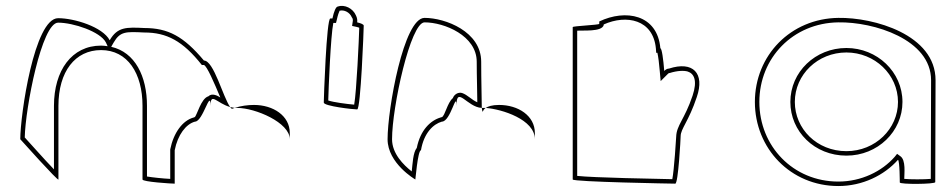

<svg xmlns="http://www.w3.org/2000/svg" viewBox="-20 -616 3188 644"><path d="M48 -149C48 -149 176 -6 176 -14V-261C176 -376 232 -448 319 -448C408 -448 458 -370 458 -261V-14C458 -6 555 0 566 0V-112C576 -164 604 -200 634 -208C661 -208 686 -320 686 -261C686 -309 708 -269 752 -257C728 -290 697 -413 664 -413C596 -494 544 -522 464 -522C404 -525 374 -526 348 -481C324 -526 229 -555 175 -555C95 -555 48 -230 48 -149ZM63 -155C65 -253 120 -540 175 -540C226 -540 316 -510 335 -474L341 -461C334 -462 326 -463 319 -463C221 -463 161 -380 161 -261V-48C129 -81 77 -140 63 -155ZM353 -459 361 -473C383 -511 402 -510 463 -507H464C539 -507 593 -479 657 -398H664C674 -395 699 -337 719 -289C710 -295 691 -305 679 -293C654 -286 641 -229 633 -223H632L630 -222C592 -212 562 -170 551 -115V-16C528 -17 490 -21 473 -24V-261C473 -360 433 -441 353 -459ZM752 -257C754 -254 756 -252 758 -251L767 -254ZM767 -254H776C836 -254 952 -205 952 -149V-170C952 -228 896 -264 832 -264C811 -264 788 -261 767 -254Z M1066 -272C1066 -260 1165 -249 1178 -249C1190 -249 1200 -518 1200 -530C1200 -534 1191 -538 1178 -541C1179 -548 1178 -556 1174 -564C1164 -588 1136 -602 1113 -594C1107 -594 1100 -578 1095 -554H1088C1075 -554 1066 -284 1066 -272ZM1081 -279C1082 -318 1089 -495 1098 -539H1107L1110 -551C1113 -565 1117 -576 1119 -580C1134 -584 1153 -575 1160 -558C1164 -554 1164 -547 1163 -543L1161 -529L1175 -526C1179 -525 1183 -524 1185 -523C1184 -485 1176 -310 1168 -265C1144 -267 1098 -273 1081 -279Z M1280 -149C1280 -68 1373 -14 1373 -14C1373 -6 1381 -112 1392 -112C1402 -171 1434 -200 1462 -208C1492 -208 1511 -314 1511 -261C1511 -331 1547 -256 1596 -254C1596 -281 1594 -346 1594 -409C1594 -510 1474 -556 1404 -556C1334 -556 1280 -250 1280 -149ZM1295 -149C1295 -257 1357 -541 1404 -541C1471 -541 1579 -496 1579 -409C1579 -358 1581 -305 1581 -273C1562 -281 1548 -298 1530 -304C1517 -308 1503 -299 1499 -287C1480 -271 1473 -228 1462 -223H1460L1458 -222C1424 -212 1390 -180 1378 -120C1365 -104 1364 -66 1361 -41C1333 -63 1295 -101 1295 -149ZM1596 -254C1597 -246 1598 -242 1599 -241C1599 -237 1598 -246 1609 -254ZM1609 -254C1664 -250 1774 -215 1774 -149V-170C1774 -228 1718 -264 1654 -264C1630 -264 1617 -259 1609 -254Z M1901 -14C1901 -6 2235 0 2245 0C2255 0 2263 -152 2263 -159C2263 -184 2290 -209 2317 -290C2345 -371 2304 -412 2224 -386C2218 -386 2213 -383 2208 -378C2205 -416 2200 -454 2195 -454C2185 -568 2078 -586 1990 -544V-536C1989 -532 1901 -529 1901 -525ZM1916 -26V-513C1932 -515 1999 -508 2005 -532V-534C2081 -568 2171 -551 2180 -453L2181 -439H2185C2188 -426 2191 -402 2193 -377L2196 -344L2219 -367C2223 -371 2224 -371 2224 -371H2226C2251 -379 2274 -380 2287 -376C2308 -369 2320 -346 2303 -295C2276 -215 2249 -196 2248 -157C2248 -153 2241 -44 2235 -15C2186 -16 1969 -20 1916 -26Z M2512 -274C2512 -118 2632 8 2792 8C2873 8 2946 -28 2992 -80C2998 -76 2998 -4 2998 -4C2998 3 3117 2 3117 -5L3118 -347C3118 -500 2911 -558 2792 -556C2632 -554 2512 -430 2512 -274ZM2527 -274C2527 -422 2640 -539 2792 -541C2911 -543 3103 -484 3103 -347L3102 -16C3080 -14 3033 -14 3013 -16C3013 -34 3019 -79 3000 -92L2989 -100L2981 -90C2938 -41 2869 -7 2792 -7C2640 -7 2527 -126 2527 -274ZM2631 -274C2631 -175 2712 -94 2819 -94C2924 -94 3007 -175 3007 -274C3007 -375 2922 -455 2819 -455C2715 -455 2631 -375 2631 -274ZM2646 -274C2646 -366 2723 -440 2819 -440C2914 -440 2992 -366 2992 -274C2992 -184 2916 -109 2819 -109C2720 -109 2646 -184 2646 -274Z"/></svg>

Font: Ampere
Style: OuLn
Weight: 400
Version: Version 1